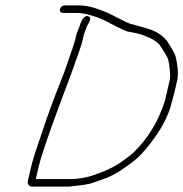

<svg xmlns="http://www.w3.org/2000/svg" viewBox="-20 -697 682 714"><path d="M203.1 -663C201.2 -655.1 205.9 -649 213.8 -649H263.8C291.2 -649 313.3 -641.4 334.1 -635C363.8 -625.9 385.7 -611.7 411.3 -599C426.3 -592.8 444.7 -580.4 463.4 -578C484.8 -574.3 508.8 -569.4 527.3 -560C546.5 -553.1 572.7 -536.9 580.1 -520C587.7 -507.8 603.8 -486 606.7 -471C609.1 -454.8 615.7 -418.9 611.1 -399L594.3 -326C569 -242.5 528.1 -180.7 477 -130C468.3 -121.1 436.6 -98.7 427.2 -92L410.9 -82C385.9 -66.7 358.6 -56.4 328.6 -46C303.9 -36.4 268.4 -31 240.2 -31H113.2L122.6 -72C129.4 -101.3 139.1 -131.7 148.9 -160C180.4 -253.7 216.6 -346 249.7 -436C261.6 -472.7 280.3 -516.7 289.1 -555C290.2 -566.9 296.9 -580.2 301.1 -594C305.8 -608 325.3 -629.6 309.3 -636C290.1 -643.6 279.6 -612.4 274.6 -596C269.1 -582.7 262.5 -566.8 260.7 -553C259.6 -548.3 256.7 -538.7 252 -524C236.3 -480.6 224.1 -438.7 206.4 -396C181.8 -335.1 156.9 -267.8 136.1 -204C122.2 -160.9 105.2 -117.9 94.6 -72L83.5 -24C81 -13.1 88.8 -1.7 100.7 -3H233.7C239.7 -3 246.2 -3.7 253.2 -5C279.6 -8.2 310.6 -10.1 332.6 -20L350 -26C383.1 -36.3 413.4 -51.3 440.4 -71L465.5 -89C495.9 -111.1 515.7 -133.2 538.6 -163C572.7 -207.3 605.5 -257.5 620.8 -324C623.6 -333.3 626.2 -343 628.5 -353L639.1 -399C645.2 -425.2 638.4 -462.7 634.3 -482C630.3 -500.6 615.3 -521.6 606 -537C599.1 -550.2 582.2 -565.1 567.5 -574C542.1 -589.7 507.9 -595.9 474.9 -606C458.3 -608.5 440 -620 427.9 -625.5C406.7 -635.2 390.1 -646.1 368.1 -654.5C341.1 -664.8 309.8 -677 271.3 -677H220.3C212.4 -677 204.9 -670.9 203.1 -663Z"/></svg>

Font: HoneyBee
Style: XLitIt
Weight: 200
Foundry: Cannot Into Space Fonts
Version: Version 0.89